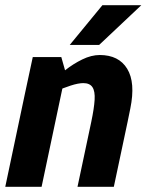

<svg xmlns="http://www.w3.org/2000/svg" viewBox="-25 -720 564 740"><path d="M466.7 -250H326.7Q337.7 -302.3 339.7 -335.3Q341.7 -368.3 331.3 -384Q321 -399.7 295.7 -399.7L359 -508Q433 -508 465.3 -454.8Q497.7 -401.7 477.3 -302ZM71.3 -360 228.3 -440 135.3 0H-4.7ZM326.7 -250H466.7L413.7 0H273.7ZM228.3 -440 71.3 -360 101.3 -500H211.3ZM124 -336.7 114 -340Q114 -340 128.8 -357Q143.7 -374 168.8 -399Q194 -424 225.7 -449Q257.3 -474 292.2 -491Q327 -508 360 -508L296.7 -399.7Q276.7 -399.7 247.5 -390.2Q218.3 -380.7 190.2 -368.2Q162 -355.7 143 -346.2Q124 -336.7 124 -336.7ZM519.7 -700 357 -546.7H243.7L369.7 -700Z"/></svg>

Font: Epunda Sans Light
Style: Italic
Weight: 300
Italic angle: -12.0243°
Designer: Simon Atzbach
Foundry: typofactur
Version: Version 2.204